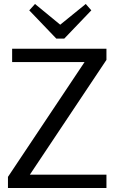

<svg xmlns="http://www.w3.org/2000/svg" viewBox="-20 -945 576 965"><path d="M20 -56 439 -684 482 -633H41V-700H515V-644L96 -16L51 -67H515V0H20ZM439 -893 303 -751H263L127 -893L156 -925L308 -800H257L411 -925Z"/></svg>

Font: Pathway Extreme 72pt Medium
Style: Regular
Weight: 500
Designer: Eduardo Rodriguez Tunni
Foundry: Eduardo Rodriguez Tunni
Version: Version 1.001;gftools[0.9.26]